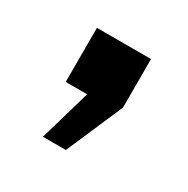

<svg xmlns="http://www.w3.org/2000/svg" viewBox="-66 -166 319 326"><g transform="rotate(30 93.0 -3.0)"><path d="M40 0V-106H146V-11L98 100H53L82 0Z"/></g></svg>

Font: Bebas Neue
Style: Regular
Weight: 400
Designer: Ryoichi Tsunekawa
Foundry: Ryoichi Tsunekawa
Version: Version 1.300